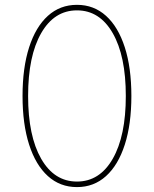

<svg xmlns="http://www.w3.org/2000/svg" viewBox="-20 -757 631 787"><path d="M295.5 9.9Q226.2 9.9 176.3 -35.2Q126.4 -80.3 99.4 -164.1Q72.4 -247.9 72.4 -363.6Q72.4 -479.4 99.4 -563.2Q126.4 -647 176.3 -692.1Q226.2 -737.2 295.5 -737.2Q364.7 -737.2 414.6 -692.1Q464.5 -647 491.5 -563.2Q518.5 -479.4 518.5 -363.6Q518.5 -247.9 491.5 -164.1Q464.5 -80.3 414.6 -35.2Q364.7 9.9 295.5 9.9ZM295.5 -12.8Q388.5 -12.8 442.1 -106.2Q495.7 -199.6 495.7 -363.6Q495.7 -527.7 442.1 -621.1Q388.5 -714.5 295.5 -714.5Q202.4 -714.5 148.8 -621.1Q95.2 -527.7 95.2 -363.6Q95.2 -199.6 148.8 -106.2Q202.4 -12.8 295.5 -12.8Z"/></svg>

Font: Inter Thin BETA
Style: Regular
Weight: 100
Designer: Rasmus Andersson
Foundry: rsms
Version: Version 3.011;git-f93a4a705